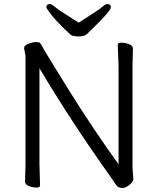

<svg xmlns="http://www.w3.org/2000/svg" viewBox="-20 -916 778 949"><path d="M106 -641 99 -678Q99 -692 121.5 -700Q144 -708 154.5 -708Q165 -708 171 -707Q177 -706 182 -698Q207 -652 324.5 -464Q442 -276 566 -104V-589L562 -695Q562 -705 581 -705Q600 -705 618.5 -697.5Q637 -690 637 -677L635 -588V-87L639 -32Q639 -22 630 -12Q607 13 585.5 13Q564 13 554.5 -1Q545 -15 520 -51Q328 -321 175 -579V-105L178 1Q178 11 160 11Q142 11 123 3.5Q104 -4 104 -17L106 -106ZM369 -804Q404 -827 438 -848.5Q472 -870 487 -883Q502 -896 510 -896Q528 -896 528 -879.5Q528 -863 442 -779Q422 -760 410 -748Q398 -736 368.5 -736Q339 -736 328 -745Q258 -811 233.5 -843Q209 -875 209 -880Q209 -896 227 -896Q235 -896 250 -883Q265 -870 299.5 -848.5Q334 -827 369 -804Z"/></svg>

Font: LXGW WenKai Lite
Style: Regular
Weight: 400
Designer: LXGW / Fontworks Inc.
Foundry: LXGW / Fontworks Inc.
Version: Version 1.511; March 25, 2025